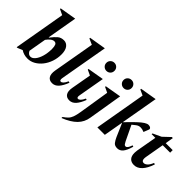

<svg xmlns="http://www.w3.org/2000/svg" viewBox="-42 -1437 2354 2354"><g transform="rotate(45 1134.5 -260.0)"><path d="M216 10Q181 10 152 1Q123 -8 102 -23L36 4H24L141 -668L69 -702V-714L281 -750H284L216 -359H221Q262 -412 294 -439Q326 -466 375 -466Q420 -466 448 -428.5Q476 -391 476 -321Q476 -255 455.5 -195Q435 -135 398.5 -89Q362 -43 315 -16.5Q268 10 216 10ZM300 -374Q277 -374 252.5 -355Q228 -336 206 -305L166 -76Q188 -32 224 -32Q256 -32 284 -66Q312 -100 329 -158Q346 -216 346 -288Q346 -329 336 -351.5Q326 -374 300 -374Z M642 10Q592 10 570.5 -25Q549 -60 560 -126L655 -668L579 -702V-714L795 -750H798L688 -126Q680 -79 705 -79Q720 -79 736.5 -95.5Q753 -112 771 -151L790 -145Q762 -71 726 -30.5Q690 10 642 10Z M1007 -568Q978 -568 957.5 -588Q937 -608 937 -638Q937 -668 957.5 -688Q978 -708 1007 -708Q1037 -708 1057 -688Q1077 -668 1077 -638Q1077 -608 1057 -588Q1037 -568 1007 -568ZM940 10Q891 10 869 -25Q847 -60 859 -126L905 -385L835 -418V-430L1044 -466H1047L987 -126Q978 -79 1003 -79Q1018 -79 1035 -95.5Q1052 -112 1070 -151L1088 -145Q1060 -71 1024 -30.5Q988 10 940 10Z M1306 -568Q1276 -568 1255.5 -588Q1235 -608 1235 -638Q1235 -668 1255.5 -688Q1276 -708 1306 -708Q1335 -708 1355 -688Q1375 -668 1375 -638Q1375 -608 1355 -588Q1335 -568 1306 -568ZM1026 230V212Q1061 188 1083 165.5Q1105 143 1118 107.5Q1131 72 1141 10L1204 -385L1135 -418V-430L1344 -466H1347L1274 -24Q1261 63 1200.5 124Q1140 185 1026 230Z M1419 0 1535 -668 1463 -701V-714L1676 -750H1679L1594 -265Q1666 -340 1712.5 -384Q1759 -428 1789.5 -447Q1820 -466 1841 -466Q1853 -466 1861.5 -463.5Q1870 -461 1875 -457Q1882 -452 1885.5 -444.5Q1889 -437 1885 -428L1859 -362L1854 -361L1839 -367Q1832 -370 1820.5 -372.5Q1809 -375 1793 -375Q1762 -375 1735 -354L1691 -319L1784 -125Q1795 -103 1804 -91Q1813 -79 1827 -79Q1842 -79 1854.5 -95Q1867 -111 1880 -150L1898 -144Q1875 -62 1845 -26Q1815 10 1771 10Q1727 10 1706.5 -16.5Q1686 -43 1669 -81L1593 -256L1548 0Z M2061 10Q2013 10 1987 -18Q1961 -46 1961 -100Q1961 -110 1962.5 -122Q1964 -134 1965 -147L2012 -412H1947L1950 -426L2057 -476L2148 -562H2166L2148 -456H2269V-412H2140L2099 -179Q2096 -162 2095 -153Q2094 -144 2094 -137Q2094 -92 2129 -92Q2152 -92 2175.5 -113.5Q2199 -135 2219 -184L2238 -177Q2208 -86 2163 -38Q2118 10 2061 10Z"/></g></svg>

Font: Spectral
Style: Bold Italic
Weight: 700
Italic angle: -10°
Designer: Jean-Baptiste Levee
Foundry: Production Type
Version: Version 2.001